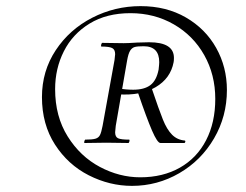

<svg xmlns="http://www.w3.org/2000/svg" viewBox="-20 -745 802 627"><path d="M117 -428Q117 -513 162 -581Q207 -649 281 -687Q355 -725 439 -725Q523 -725 587 -688Q651 -651 686 -588.5Q721 -526 721 -451Q721 -365 679 -293Q637 -221 565.5 -179.5Q494 -138 411 -138Q338 -138 270 -172.5Q202 -207 159.5 -273Q117 -339 117 -428ZM683 -422Q683 -501 647 -565Q611 -629 547.5 -665.5Q484 -702 406 -702Q328 -702 272.5 -668Q217 -634 188.5 -577.5Q160 -521 160 -454Q160 -365 201 -299.5Q242 -234 306 -200Q370 -166 438 -166Q512 -166 567.5 -197.5Q623 -229 653 -287Q683 -345 683 -422ZM255 -280Q255 -283 256 -285.5Q257 -288 258 -289Q281 -289 291.5 -292Q302 -295 306.5 -304Q311 -313 315 -334L354 -549Q356 -565 356 -568Q356 -583 346.5 -588Q337 -593 311 -593Q310 -593 310 -595Q310 -598 311 -601Q312 -604 313 -605L384 -604Q398 -604 428 -606L467 -607Q548 -607 548 -556Q548 -547 547 -542Q537 -489 488.5 -460.5Q440 -432 366 -437L369 -456Q392 -452 415 -452Q451 -452 471 -467Q491 -482 498 -518Q500 -536 500 -542Q500 -594 449 -594Q429 -594 420 -591.5Q411 -589 405 -579.5Q399 -570 395 -547L358 -334Q356 -316 356 -313Q356 -298 365.5 -293.5Q375 -289 402 -289Q403 -289 403 -287Q403 -284 402 -281.5Q401 -279 400 -278L327 -279L256 -278Q255 -278 255 -280ZM431 -441 476 -455Q499 -387 512 -354.5Q525 -322 542 -305Q559 -288 584 -286Q586 -285 585 -281.5Q584 -278 582 -278H504Q494 -278 476.5 -318.5Q459 -359 431 -441Z"/></svg>

Font: Cormorant Infant
Style: Italic
Weight: 400
Italic angle: -10°
Designer: Christian Thalmann (Catharsis Fonts)
Foundry: Catharsis Fonts
Version: Version 4.000